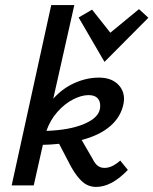

<svg xmlns="http://www.w3.org/2000/svg" viewBox="-20 -731 605 757"><path d="M454 -98 484 -61Q420 6 359 6Q329 6 306 -13.5Q283 -33 260 -74L213 -164Q173 -160 149 -160L113 0H26L182 -711H273L190 -342Q227 -383 274.5 -404Q322 -425 370 -425Q416 -425 442.5 -401Q469 -377 469 -340Q469 -334 467 -322Q457 -271 415.5 -234.5Q374 -198 302 -179L346 -103Q355 -85 366 -77Q377 -69 392 -69Q422 -69 454 -98ZM392 -487 290 -662 343 -693 415 -602 528 -695 565 -661ZM163 -215Q254 -218 311 -242Q368 -266 374 -302Q375 -307 375 -315Q375 -334 363.5 -345Q352 -356 329 -356Q301 -356 268 -339Q235 -322 206.5 -290Q178 -258 163 -215Z"/></svg>

Font: Ysabeau Infant Semibold
Style: Italic
Weight: 600
Italic angle: -12°
Designer: Christian Thalmann (Catharsis Fonts)
Version: Version 0.003